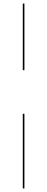

<svg xmlns="http://www.w3.org/2000/svg" viewBox="-20 -800 260 1070"><path d="M107 -780V-409H116V-780ZM107 -166V250H116V-166Z"/></svg>

Font: Bodoni* 24
Style: Regular
Weight: 400
Version: Version 2.3